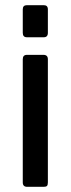

<svg xmlns="http://www.w3.org/2000/svg" viewBox="-20 -722 273 742"><path d="M68 -595V-686Q68 -702 84 -702H149Q165 -702 165 -686V-595Q165 -578 149 -578H84Q68 -578 68 -595ZM68 -17V-493Q68 -510 84 -510H148Q165 -510 165 -493V-17Q165 -7 161.5 -3.5Q158 0 149 0H85Q68 0 68 -17Z"/></svg>

Font: Rajdhani SemiBold
Style: Regular
Weight: 600
Designer: Satya Rajpurohit, Jyotish Sonowal
Foundry: Indian Type Foundry
Version: Version 1.201 February 1, 2022